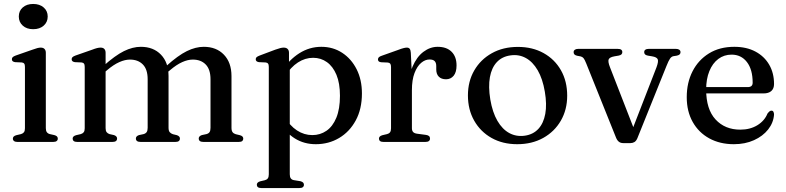

<svg xmlns="http://www.w3.org/2000/svg" viewBox="-20 -717 3971 970"><path d="M211.5 -450.5V-69.5Q211.5 -56 216.8 -49Q222 -42 232 -39.5L254.5 -34.5Q263.5 -32 267.8 -27.8Q272 -23.5 272 -16.5Q272 -9 266.2 -4.5Q260.5 0 249 0H67.5Q56.5 0 50.8 -4.5Q45 -9 45 -16.5Q45 -23 49.2 -27.2Q53.5 -31.5 62.5 -34L86 -39.5Q96 -42.5 101 -49Q106 -55.5 106 -69V-379Q106 -390.5 102.2 -395.5Q98.5 -400.5 90 -401.5L56 -403Q47.5 -404.5 43.8 -408Q40 -411.5 40 -417.5Q40 -424 44.2 -428.2Q48.5 -432.5 59.5 -436.5L142.5 -465.5Q158.5 -471.5 168.5 -474Q178.5 -476.5 185.5 -476.5Q198.5 -476.5 205 -469.5Q211.5 -462.5 211.5 -450.5ZM147.5 -569.5Q115 -569.5 95 -587.5Q75 -605.5 75 -633.5Q75 -662 95 -679.5Q115 -697 147.5 -697Q180.5 -697 200.8 -679.2Q221 -661.5 221 -633.5Q221 -605.5 200.8 -587.5Q180.5 -569.5 147.5 -569.5Z M513.5 -450.5V-69.5Q513.5 -56 518.8 -49.2Q524 -42.5 533.5 -39.5L556 -34.5Q571.5 -29 571.5 -17.5Q571.5 0 548.5 0H369.5Q358 0 352.5 -4.5Q347 -9 347 -16.5Q347 -23 351.2 -27.2Q355.5 -31.5 364.5 -34L388 -39.5Q398 -42.5 403 -49Q408 -55.5 408 -69V-379Q408 -390.5 404.2 -395.5Q400.5 -400.5 392 -401.5L358 -403Q349.5 -404.5 345.8 -408Q342 -411.5 342 -417.5Q342 -424 346.2 -428.2Q350.5 -432.5 361.5 -436.5L444.5 -465.5Q460 -471.5 470 -474Q480 -476.5 488 -476.5Q501 -476.5 507.2 -469.5Q513.5 -462.5 513.5 -450.5ZM499.5 -344 479.5 -364 501.5 -383Q562 -437 606.2 -458.8Q650.5 -480.5 691.5 -480.5Q755 -480.5 793.2 -440.8Q831.5 -401 831.5 -332.5V-71.5Q831.5 -56.5 837.2 -49.5Q843 -42.5 853.5 -39L874 -34Q889 -28.5 889 -17.5Q889 0 866.5 0H690Q666.5 0 666.5 -17.5Q666.5 -29 682 -34.5L705.5 -39.5Q716 -42.5 721 -49.8Q726 -57 726 -71.5V-316.5Q726 -366.5 701.8 -391.2Q677.5 -416 636.5 -416Q611.5 -416 582.8 -403.2Q554 -390.5 521 -362.5ZM817 -344 797.5 -364 819.5 -383Q879.5 -437 924 -458.8Q968.5 -480.5 1009.5 -480.5Q1073 -480.5 1111.2 -440.8Q1149.5 -401 1149.5 -332.5V-71.5Q1149.5 -56.5 1155 -49.2Q1160.5 -42 1171 -39L1192 -34Q1201 -31.5 1205 -27.2Q1209 -23 1209 -16.5Q1209 -9 1203.8 -4.5Q1198.5 0 1186.5 0H1007.5Q984 0 984 -17.5Q984 -29 999.5 -34.5L1023 -39.5Q1034 -42.5 1038.8 -49.8Q1043.5 -57 1043.5 -71.5V-316.5Q1043.5 -366.5 1019.2 -391.2Q995 -416 954 -416Q929 -416 900.5 -403.2Q872 -390.5 839 -362.5Z M1440 -450.5V-389.5L1444 -380.5V163.5Q1444 177 1449 184Q1454 191 1464 193L1498 198.5Q1507 201 1511.2 205.2Q1515.5 209.5 1515.5 216.5Q1515.5 224 1510 228.5Q1504.5 233 1492.5 233H1300Q1288.5 233 1283 228.5Q1277.5 224 1277.5 216.5Q1277.5 210 1281.8 205.8Q1286 201.5 1294.5 199L1318 193.5Q1328 191 1333 184.2Q1338 177.5 1338 164V-379Q1338 -390.5 1334.2 -395.5Q1330.5 -400.5 1322 -401.5L1288 -403Q1279.5 -404.5 1275.8 -408Q1272 -411.5 1272 -417.5Q1272 -424 1276.2 -428Q1280.5 -432 1292 -436.5L1370.5 -466Q1386 -471.5 1395.8 -474Q1405.5 -476.5 1413 -476.5Q1426.5 -476.5 1433.2 -469.5Q1440 -462.5 1440 -450.5ZM1419 -331 1402.5 -357Q1441 -415.5 1492.2 -448Q1543.5 -480.5 1603.5 -480.5Q1662.5 -480.5 1708.8 -450.2Q1755 -420 1781.8 -367Q1808.5 -314 1808.5 -245Q1808.5 -166 1777.2 -108.5Q1746 -51 1693.2 -19.8Q1640.5 11.5 1575.5 11.5Q1516 11.5 1469.2 -17.8Q1422.5 -47 1394 -101L1418.5 -126.5Q1444.5 -81.5 1480.5 -58Q1516.5 -34.5 1558 -34.5Q1597.5 -34.5 1629.2 -56.2Q1661 -78 1679.2 -122.2Q1697.5 -166.5 1697.5 -233Q1697.5 -296.5 1679.8 -339Q1662 -381.5 1631.5 -403.2Q1601 -425 1562 -425Q1521.5 -425 1485.2 -401.5Q1449 -378 1419 -331Z M2043.5 -261Q2043.5 -332 2064.5 -381Q2085.5 -430 2119.2 -455.2Q2153 -480.5 2191 -480.5Q2236.5 -480.5 2261.5 -455.5Q2286.5 -430.5 2286.5 -386.5Q2286.5 -352 2271.8 -334.2Q2257 -316.5 2233.5 -316.5Q2210 -316.5 2197 -329.5Q2184 -342.5 2184 -366V-383Q2184 -400 2176 -408.2Q2168 -416.5 2150 -416.5Q2128 -416.5 2107.8 -399.5Q2087.5 -382.5 2074.2 -348Q2061 -313.5 2061 -261ZM2055.5 -450.5 2061 -334V-69.5Q2061 -57 2067 -50.2Q2073 -43.5 2087 -41.5L2132 -35.5Q2142.5 -34 2147.5 -29.5Q2152.5 -25 2152.5 -17Q2152.5 -9 2146.8 -4.5Q2141 0 2129.5 0H1917Q1905.5 0 1900 -4.5Q1894.5 -9 1894.5 -16.5Q1894.5 -23 1898.8 -27.2Q1903 -31.5 1912 -34L1935.5 -39.5Q1945.5 -42 1950.5 -48.8Q1955.5 -55.5 1955.5 -69V-378.5Q1955.5 -390 1951.8 -395Q1948 -400 1939.5 -401L1905.5 -402.5Q1897 -403.5 1893.2 -407.2Q1889.5 -411 1889.5 -416.5Q1889.5 -423 1893.8 -427.5Q1898 -432 1909 -435.5L1990.5 -464.5Q2010 -472 2019.8 -474.2Q2029.5 -476.5 2035.5 -476.5Q2045 -476.5 2049.8 -470.5Q2054.5 -464.5 2055.5 -450.5Z M2596.5 -480Q2670 -480 2726.2 -448.8Q2782.5 -417.5 2814 -362Q2845.5 -306.5 2845.5 -233.5Q2845.5 -163 2813.5 -107.5Q2781.5 -52 2724.5 -20.2Q2667.5 11.5 2593 11.5Q2519.5 11.5 2463.5 -20Q2407.5 -51.5 2375.8 -107.2Q2344 -163 2344 -235Q2344 -306 2376 -361.2Q2408 -416.5 2464.8 -448.2Q2521.5 -480 2596.5 -480ZM2631.5 -31.5Q2673.5 -37.5 2699.8 -65.8Q2726 -94 2734.8 -141.8Q2743.5 -189.5 2732.5 -254Q2721.5 -319 2696.5 -362Q2671.5 -405 2636 -424.2Q2600.5 -443.5 2558 -437Q2516 -431 2489.8 -402.8Q2463.5 -374.5 2455 -327Q2446.5 -279.5 2457 -214.5Q2468 -149.5 2493 -106.5Q2518 -63.5 2553.5 -44.5Q2589 -25.5 2631.5 -31.5Z M3164.5 6H3129Q3115.5 6 3106.8 -0.8Q3098 -7.5 3092.5 -21L2941.5 -397Q2933.5 -417 2927.8 -423.5Q2922 -430 2913.5 -432L2895 -435.5Q2885.5 -438 2881.8 -442.2Q2878 -446.5 2878 -453.5Q2878 -461 2884 -465.5Q2890 -470 2900 -470H3101.5Q3124 -470 3124 -453.5Q3124 -447 3119.8 -442.5Q3115.5 -438 3105 -436L3084.5 -432.5Q3059.5 -428 3055 -416.8Q3050.5 -405.5 3062 -376.5L3189 -50L3165.5 -39L3296.5 -376.5Q3307.5 -406 3303 -417.2Q3298.5 -428.5 3274 -432.5L3253 -436Q3243 -438 3238.8 -442.2Q3234.5 -446.5 3234.5 -453.5Q3234.5 -461.5 3240.2 -465.8Q3246 -470 3256.5 -470H3396Q3406 -470 3412 -465.5Q3418 -461 3418 -453.5Q3418 -447 3414.2 -442.8Q3410.5 -438.5 3400 -436L3381.5 -433Q3372 -431 3364.8 -420.5Q3357.5 -410 3347 -383.5L3200 -18.5Q3194 -4.5 3185 0.8Q3176 6 3164.5 6Z M3890.5 -292.5Q3890.5 -269.5 3876.8 -257.2Q3863 -245 3837 -245H3517V-277H3757.5Q3782.5 -277 3782.5 -299Q3782.5 -366 3753.5 -403.5Q3724.5 -441 3676 -441Q3638 -441 3609 -419.2Q3580 -397.5 3563.8 -357.8Q3547.5 -318 3547.5 -264.5Q3547.5 -165 3595 -113.5Q3642.5 -62 3720 -62Q3769.5 -62 3806 -84.2Q3842.5 -106.5 3857.5 -143.5Q3864 -151.5 3868.2 -154.8Q3872.5 -158 3877.5 -158Q3884.5 -158 3887.5 -152Q3890.5 -146 3890.5 -138Q3887.5 -97 3860.8 -63Q3834 -29 3789.2 -8.8Q3744.5 11.5 3687.5 11.5Q3617 11.5 3563.2 -18Q3509.5 -47.5 3479.5 -101Q3449.5 -154.5 3449.5 -226Q3449.5 -299.5 3478.8 -356.8Q3508 -414 3561.8 -447.2Q3615.5 -480.5 3690 -480.5Q3751.5 -480.5 3796.5 -456.5Q3841.5 -432.5 3866 -390.2Q3890.5 -348 3890.5 -292.5Z"/></svg>

Font: Fraunces 11pt
Style: Regular
Weight: 400
Version: Version 1.000;[b76b70a41]